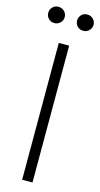

<svg xmlns="http://www.w3.org/2000/svg" viewBox="-144 -962 524 1003"><g transform="rotate(15 118.5 -461.0)"><path d="M196 -834Q177 -834 164.5 -847Q152 -860 152 -878Q152 -896 164.5 -909Q177 -922 196 -922Q215 -922 228 -909Q241 -896 241 -878Q241 -860 228 -847Q215 -834 196 -834ZM40 -834Q21 -834 8.5 -847Q-4 -860 -4 -878Q-4 -896 8.5 -909Q21 -922 40 -922Q59 -922 72 -909Q85 -896 85 -878Q85 -860 72 -847Q59 -834 40 -834ZM90 0V-740H146V0Z"/></g></svg>

Font: Be Vietnam Pro ExtraLight
Style: Regular
Weight: 200
Designer: Lam Bao, Tony Le, Vietanh Nguyen
Foundry: Yellow Type Foundry
Version: Version 1.002; ttfautohint (v1.8.3)